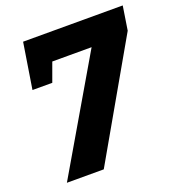

<svg xmlns="http://www.w3.org/2000/svg" viewBox="-129 -814 855 920"><g transform="rotate(-20 299.0 -353.5)"><path d="M579 -585 244 0H56L404 -595L424 -570H158L198 -595L154 -474H53L90 -707H598Z"/></g></svg>

Font: Bitter Thin ExtraBold
Style: Italic
Weight: 800
Italic angle: -9°
Version: Version 2.002